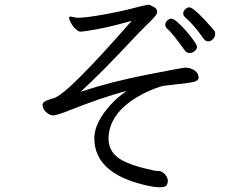

<svg xmlns="http://www.w3.org/2000/svg" viewBox="-20 -757 1040 812"><path d="M762 -543Q712 -614 685 -638Q679 -644 679 -653Q679 -662 687 -670Q695 -678 704.5 -678Q714 -678 732 -662Q750 -646 768.5 -624.5Q787 -603 800 -584.5Q813 -566 813 -558Q813 -550 804 -541.5Q795 -533 782 -533Q769 -533 762 -543ZM842 -592Q802 -650 761 -686Q755 -691 755 -700.5Q755 -710 763.5 -718Q772 -726 780.5 -726Q789 -726 805.5 -712Q822 -698 840.5 -678.5Q859 -659 872.5 -643.5Q886 -628 888 -625Q890 -622 890 -612Q890 -602 881 -592Q872 -582 861 -582Q850 -582 842 -592ZM577 -731 606 -737Q616 -737 636 -724Q645 -717 645 -706Q645 -695 618 -669Q591 -643 546 -596Q412 -452 321 -369Q448 -411 601 -441Q754 -471 764 -471H767Q787 -470 803.5 -458.5Q820 -447 820 -429Q820 -415 797 -410Q774 -405 722 -400Q670 -395 656 -390Q605 -374 556 -344Q445 -276 439 -178V-170Q439 -108 502 -76Q536 -59 587.5 -46Q639 -33 647 -34Q655 -35 665.5 -29.5Q676 -24 683 -12.5Q690 -1 690 8Q690 17 685 26Q680 35 655.5 35Q631 35 590 25Q379 -26 379 -172V-177Q381 -239 446 -312Q477 -346 515 -372Q423 -350 252 -282Q217 -269 204 -269Q191 -269 175.5 -282.5Q160 -296 160 -314Q160 -328 191 -337Q197 -339 208 -342Q266 -359 537 -669Q445 -643 388 -633Q331 -623 321 -623Q311 -623 298.5 -635.5Q286 -648 279 -662.5Q272 -677 272 -682Q272 -687 280 -687L305 -682H313Q343 -682 421.5 -696Q500 -710 577 -731Z"/></svg>

Font: LXGW WenKai
Style: Regular
Weight: 400
Designer: LXGW / Fontworks Inc.
Foundry: LXGW / Fontworks Inc.
Version: Version 1.520; June 14, 2025